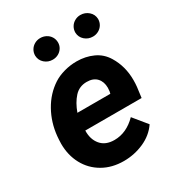

<svg xmlns="http://www.w3.org/2000/svg" viewBox="-177 -839 878 957"><g transform="rotate(-30 262.0 -360.0)"><path d="M199.7 -730Q217.3 -730 232.7 -721.9Q248 -713.9 257.1 -699.2Q266.1 -684.6 266.1 -666.5Q266.1 -649.4 257.3 -635.3Q248.5 -621.1 233.6 -613Q218.8 -605 201.2 -605Q174.3 -605 154.8 -622.3Q135.3 -639.6 134.3 -666Q134.3 -684.1 143.1 -698.7Q151.9 -713.4 167 -721.7Q182.1 -730 199.7 -730ZM430.2 -729.5Q457 -729.5 476.8 -712.2Q496.6 -694.8 497.6 -668.5Q497.6 -650.4 488.8 -635.7Q480 -621.1 464.8 -612.8Q449.7 -604.5 432.1 -604.5Q405.3 -604.5 385.7 -621.8Q366.2 -639.2 365.2 -665.5Q365.2 -683.1 373.8 -697.8Q382.3 -712.4 397.5 -720.9Q412.6 -729.5 430.2 -729.5ZM457.5 -85Q425.8 -38.6 371.1 -14.4Q316.4 9.8 255.9 9.8Q187.5 9.8 135.5 -20.3Q83.5 -50.3 55.2 -102.8Q26.9 -155.3 26.9 -221.2Q26.9 -229 27.8 -244.6L29.3 -264.2Q36.6 -338.9 71.8 -401.6Q106.9 -464.4 164.6 -502Q190.9 -519 226.1 -528.8Q261.2 -538.6 298.3 -538.6Q349.1 -538.6 392.1 -519Q435.1 -499.5 460 -458Q498 -395.5 498 -316.4Q498 -295.9 496.1 -278.3L488.3 -218.3H164.1Q162.6 -168 189.5 -136.2Q216.3 -104.5 267.1 -104.5Q336.9 -104.5 394 -162.6ZM174.3 -314.5H363.8L366.7 -326.7Q368.2 -336.9 368.2 -346.7Q368.2 -381.8 348.4 -403.3Q328.6 -424.8 291 -424.8Q247.6 -424.8 219.7 -394Q191.9 -363.3 174.3 -314.5Z"/></g></svg>

Font: Mardoto
Style: Bold Italic
Weight: 700
Italic angle: -12°
Designer: Christian Robertson, Vahan Hovhannisyan
Foundry: Google
Version: Version 1.000